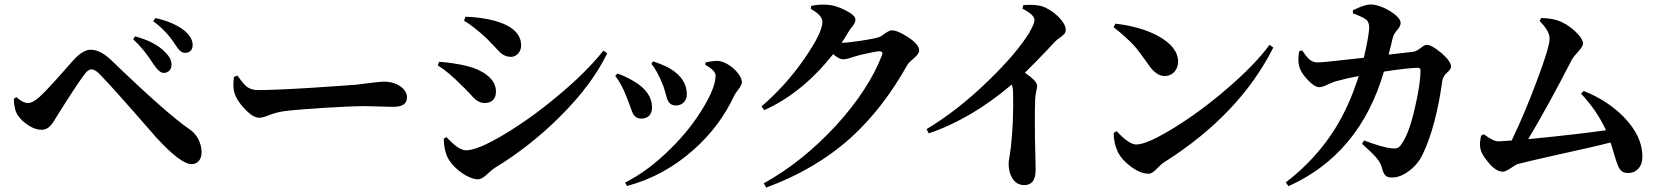

<svg xmlns="http://www.w3.org/2000/svg" viewBox="-20 -796 7441 861"><path d="M839 -60C867 -60 884 -81 884 -113C884 -133 879 -152 870 -171C860 -190 846 -206 829 -217C763 -262 646 -365 478 -527C445 -558 415 -573 386 -573C365 -573 340 -559 313 -530C308 -525 296 -512 279 -492C221 -426 181 -383 158 -362C137 -343 119 -334 106 -334C90 -334 72 -343 53 -361L42 -352C43 -319 49 -295 60 -279C73 -260 89 -245 109 -233C129 -220 148 -214 166 -214C181 -214 193 -219 204 -230C211 -237 220 -249 231 -268C232 -270 233 -272 234 -273C291 -364 332 -427 357 -460C369 -477 380 -485 390 -485C402 -485 416 -476 431 -459C463 -427 542 -339 668 -194C675 -185 681 -179 684 -176C755 -99 807 -60 839 -60ZM714 -469C735 -469 749 -484 749 -505C750 -524 740 -543 720 -563C689 -594 645 -617 586 -633L577 -620C609 -591 640 -553 669 -507C686 -482 701 -469 714 -469ZM811 -559C831 -559 844 -573 844 -594C844 -616 832 -637 808 -658C775 -684 732 -703 677 -715L667 -701C704 -674 737 -640 764 -599C773 -584 781 -574 787 -569C794 -562 802 -559 811 -559Z M1142 -268C1153 -268 1168 -272 1185 -279C1210 -289 1235 -295 1259 -298C1330 -307 1538 -320 1609 -320C1634 -320 1663 -319 1696 -318C1717 -317 1733 -317 1744 -317C1785 -317 1805 -331 1805 -359C1805 -399 1758 -430 1701 -430C1693 -430 1675 -428 1648 -425C1619 -421 1594 -418 1575 -416C1534 -413 1466 -408 1372 -402C1259 -395 1181 -392 1138 -392C1117 -392 1099 -397 1086 -408C1077 -415 1065 -429 1050 -450C1048 -453 1046 -455 1045 -457L1029 -451C1025 -418 1026 -393 1032 -378C1040 -353 1056 -329 1080 -305C1104 -280 1125 -268 1142 -268Z M2123 8C2136 8 2151 -1 2168 -18C2180 -29 2190 -37 2197 -42C2304 -107 2402 -184 2491 -273C2588 -369 2658 -464 2703 -557L2686 -569C2635 -505 2567 -437 2480 -365C2399 -297 2319 -240 2242 -194C2162 -146 2105 -122 2070 -122C2048 -122 2021 -140 1988 -175C1985 -178 1983 -180 1982 -181L1970 -174C1971 -133 1979 -101 1994 -78C2022 -34 2083 8 2123 8ZM2154 -334C2172 -334 2185 -340 2194 -351C2201 -360 2204 -372 2204 -386C2204 -413 2191 -438 2164 -459C2141 -477 2111 -491 2074 -500C2036 -509 1994 -516 1949 -519L1943 -503C1975 -483 2010 -454 2048 -415C2057 -407 2069 -395 2084 -379C2098 -363 2109 -352 2116 -347C2128 -338 2141 -334 2154 -334ZM2272 -541C2297 -541 2317 -565 2317 -592C2317 -644 2277 -681 2198 -703C2155 -714 2111 -720 2067 -721L2061 -703C2090 -686 2123 -660 2161 -625C2170 -616 2181 -605 2195 -590C2211 -572 2223 -560 2231 -554C2244 -545 2257 -541 2272 -541Z M2792 38C2904 8 3004 -47 3092 -126C3170 -195 3230 -276 3273 -368C3276 -374 3281 -382 3290 -393C3301 -408 3307 -420 3307 -427C3307 -464 3244 -522 3197 -523C3184 -523 3166 -521 3144 -516L3143 -505C3174 -488 3189 -472 3189 -457C3189 -423 3171 -375 3134 -314C3096 -250 3048 -189 2989 -131C2922 -64 2854 -13 2783 23ZM2855 -264C2887 -264 2904 -284 2904 -313C2904 -361 2876 -401 2820 -433C2795 -448 2771 -459 2748 -466L2739 -456C2757 -433 2774 -402 2789 -363C2793 -354 2798 -341 2804 -324C2811 -303 2817 -288 2822 -281C2830 -270 2841 -264 2855 -264ZM3011 -323C3024 -323 3036 -327 3045 -336C3055 -345 3060 -358 3060 -373C3060 -419 3036 -457 2987 -487C2971 -497 2948 -507 2917 -518C2914 -519 2911 -520 2909 -521L2901 -510C2917 -491 2933 -462 2950 -422C2954 -412 2959 -398 2964 -380C2969 -359 2974 -345 2979 -338C2986 -328 2997 -323 3011 -323Z M3416 45C3561 -8 3688 -82 3796 -179C3892 -266 3976 -375 4049 -505C4054 -513 4063 -522 4076 -533C4093 -547 4102 -559 4102 -570C4102 -588 4085 -608 4051 -630C4020 -650 3996 -660 3979 -660C3972 -660 3961 -655 3947 -645C3936 -636 3927 -631 3920 -629C3895 -620 3787 -604 3754 -604C3757 -608 3761 -614 3766 -622C3776 -638 3783 -650 3788 -658C3791 -663 3796 -670 3803 -678C3812 -689 3816 -699 3816 -708C3816 -721 3802 -734 3773 -749C3743 -765 3713 -774 3683 -775C3666 -776 3646 -775 3625 -771C3622 -770 3619 -770 3618 -770L3616 -756C3651 -737 3668 -717 3668 -698C3668 -665 3641 -611 3588 -534C3531 -451 3466 -380 3395 -319L3407 -302C3521 -353 3624 -437 3716 -553C3735 -538 3749 -530 3759 -530C3771 -530 3788 -534 3811 -542C3825 -547 3845 -552 3871 -557C3897 -563 3915 -566 3924 -566C3936 -566 3940 -560 3935 -548C3895 -445 3827 -341 3730 -234C3629 -125 3521 -38 3405 26Z M4573 34C4607 34 4624 12 4624 -33C4624 -42 4624 -63 4623 -95C4620 -203 4620 -288 4622 -349C4622 -360 4624 -373 4627 -388C4630 -399 4631 -406 4631 -411C4631 -425 4613 -445 4576 -470C4602 -495 4636 -530 4678 -574C4709 -607 4714 -615 4737 -630C4745 -636 4750 -641 4753 -644C4757 -649 4759 -656 4759 -664C4759 -697 4703 -752 4652 -768C4633 -774 4605 -776 4569 -773L4565 -757C4601 -739 4619 -722 4619 -706C4619 -695 4611 -676 4595 -648C4556 -586 4496 -515 4413 -435C4320 -344 4227 -272 4135 -217L4145 -198C4272 -241 4396 -314 4517 -417C4521 -407 4523 -395 4523 -380C4525 -298 4522 -216 4513 -135C4512 -126 4510 -115 4508 -100C4505 -83 4503 -70 4503 -63C4503 -36 4509 -14 4520 4C4533 24 4550 34 4573 34Z M5131 -17C5142 -17 5155 -25 5170 -42C5182 -54 5192 -63 5200 -68C5426 -211 5589 -382 5690 -583L5673 -595C5630 -536 5566 -470 5481 -397C5402 -329 5323 -271 5245 -223C5164 -173 5108 -148 5075 -148C5054 -148 5026 -167 4991 -204C4989 -206 4988 -207 4987 -208L4974 -199C4974 -168 4981 -139 4994 -112C5005 -91 5023 -70 5050 -50C5079 -28 5106 -17 5131 -17ZM5203 -455C5238 -455 5263 -483 5263 -519C5263 -564 5232 -603 5171 -636C5120 -663 5057 -681 4982 -690L4974 -674C5013 -643 5044 -615 5067 -590C5082 -573 5101 -547 5126 -512C5128 -509 5129 -507 5130 -506C5153 -472 5178 -455 5203 -455Z M5758 39C5971 -57 6114 -228 6186 -475C6187 -475 6190 -475 6193 -476C6266 -487 6315 -492 6339 -492C6346 -492 6350 -488 6350 -480C6350 -441 6342 -386 6326 -317C6308 -236 6287 -179 6263 -147C6252 -132 6243 -128 6219 -131C6195 -133 6154 -145 6097 -166L6088 -151C6119 -123 6140 -103 6151 -90C6164 -75 6173 -59 6177 -44C6181 -27 6186 -16 6192 -10C6198 -3 6208 0 6222 0C6249 0 6275 -11 6302 -32C6327 -51 6346 -75 6360 -104C6399 -186 6429 -296 6448 -435C6450 -448 6458 -461 6471 -472C6482 -481 6487 -490 6487 -498C6487 -513 6472 -534 6443 -559C6414 -583 6393 -595 6378 -595C6371 -595 6362 -590 6351 -581C6338 -571 6327 -565 6318 -564L6207 -551C6210 -562 6214 -578 6219 -598C6222 -610 6224 -619 6225 -624C6228 -637 6235 -650 6246 -662C6256 -673 6261 -684 6261 -694C6261 -725 6178 -776 6126 -776C6108 -776 6082 -767 6047 -750V-736C6073 -727 6092 -718 6105 -709C6115 -702 6120 -689 6120 -672C6119 -646 6111 -601 6096 -537C5974 -523 5905 -516 5888 -516C5874 -516 5861 -521 5849 -532C5842 -539 5832 -551 5819 -570L5806 -566C5795 -503 5809 -476 5845 -437C5865 -416 5882 -405 5896 -405C5905 -405 5919 -409 5936 -418C5948 -423 5958 -427 5965 -430C5990 -437 6026 -446 6073 -455C6045 -366 6010 -288 5967 -219C5910 -128 5837 -48 5746 22Z M7281 -20C7299 -20 7314 -26 7326 -39C7339 -52 7345 -71 7345 -95C7345 -154 7318 -212 7265 -268C7216 -319 7155 -359 7082 -388L7070 -376C7118 -325 7155 -270 7182 -212C7105 -201 6989 -187 6833 -172C6892 -271 6958 -390 7029 -529C7034 -538 7043 -549 7056 -563C7071 -580 7079 -592 7079 -600C7079 -615 7067 -634 7042 -657C7017 -680 6991 -696 6963 -705C6947 -710 6925 -714 6898 -715C6894 -715 6891 -715 6890 -715L6885 -701C6914 -672 6929 -646 6929 -623C6929 -597 6909 -531 6869 -426C6832 -327 6795 -241 6759 -166C6751 -165 6740 -165 6727 -164C6712 -163 6703 -162 6700 -162C6684 -162 6662 -173 6634 -194L6622 -188C6621 -186 6621 -183 6620 -179C6617 -164 6616 -152 6617 -142C6618 -119 6631 -95 6654 -68C6677 -40 6699 -26 6720 -26C6727 -26 6740 -32 6758 -44C6772 -54 6782 -60 6788 -61C6808 -66 6861 -79 6946 -98C7068 -125 7153 -144 7202 -157C7207 -142 7214 -121 7221 -96C7230 -66 7237 -47 7243 -39C7251 -26 7264 -20 7281 -20Z"/></svg>

Font: AllPunType Bold
Style: Regular
Weight: 700
Version: 1.0